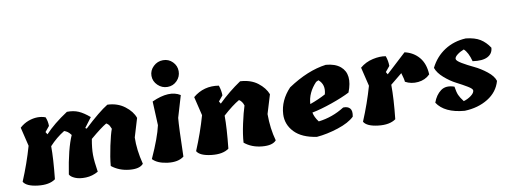

<svg xmlns="http://www.w3.org/2000/svg" viewBox="-66 -1214 4203 1585"><g transform="rotate(-10 2036.0 -422.0)"><path d="M652 -31Q603 -3 548.5 -1Q494 1 458 -14.5Q422 -30 413 -50Q446 -262 493 -367Q477 -388 464.5 -396.5Q452 -405 437 -410Q368 -368 310 -305Q311 -203 293 -31Q241 7 146 -4Q51 -15 27 -57Q87 -200 127 -341L89 -499Q123 -530 164 -545Q240 -572 306 -548Q321 -513 321 -473L284 -428L297 -407Q368 -484 487 -562Q542 -563 583.5 -545Q625 -527 674 -485L613 -404L624 -397Q752 -517 826 -562Q910 -559 970 -513.5Q1030 -468 1049 -412L1002 -256Q999 -153 1030 -31Q998 7 912.5 -1.5Q827 -10 766 -59Q772 -130 792 -224Q812 -318 828 -360Q821 -376 818 -382Q811 -399 790 -411Q743 -384 651 -306Q637 -229 637.5 -174Q638 -119 652 -31Z M1208 -323 1199 -523Q1349 -591 1437 -535L1383 -353Q1376 -281 1370 -31Q1321 7 1235 -3.5Q1149 -14 1110 -56Q1186 -223 1208 -323ZM1454 -732.5Q1454 -687 1421.5 -653.5Q1389 -620 1342 -620Q1295 -620 1260.5 -653.5Q1226 -687 1226 -732.5Q1226 -778 1260.5 -811Q1295 -844 1342 -844Q1389 -844 1421.5 -811Q1454 -778 1454 -732.5Z M2163 -414 2115 -256Q2115 -133 2144 -31Q2112 7 2025 -1Q1938 -9 1879 -58Q1883 -125 1902.5 -214.5Q1922 -304 1940 -359Q1929 -395 1903 -411Q1845 -378 1764 -305Q1765 -203 1747 -31Q1695 7 1600 -4Q1505 -15 1481 -57Q1541 -200 1581 -341L1543 -499Q1636 -577 1760 -557Q1775 -512 1775 -473L1738 -428L1750 -408Q1838 -494 1939 -562Q2028 -557 2085 -513Q2142 -469 2163 -414Z M2739 -201Q2777 -203 2795.5 -182Q2814 -161 2804 -113Q2758 -68 2664 -37.5Q2570 -7 2484 0Q2360 -18 2299 -82Q2238 -146 2242 -232Q2248 -347 2337 -441Q2505 -553 2659 -573Q2736 -567 2780 -530Q2861 -461 2804 -315Q2744 -284 2649.5 -251Q2555 -218 2482 -204Q2489 -165 2521 -123Q2638 -137 2739 -201ZM2577 -458 2556 -448Q2482 -370 2477 -276Q2550 -302 2609 -334Q2631 -413 2577 -458Z M3149 -407 3317 -562Q3391 -545 3436.5 -491Q3482 -437 3486 -347Q3446 -307 3386.5 -301Q3327 -295 3278 -322Q3278 -340 3261 -397Q3247 -386 3163 -317Q3164 -198 3146 -31Q3093 7 2998.5 -4Q2904 -15 2880 -57Q2940 -200 2980 -341L2942 -499Q2989 -539 3050.5 -552.5Q3112 -566 3159 -557Q3174 -515 3174 -473L3137 -428Z M3821 -154Q3821 -168 3782 -191.5Q3743 -215 3694 -240Q3645 -265 3597 -307Q3549 -349 3534 -393Q3578 -481 3656 -531.5Q3734 -582 3835 -587Q3910 -579 3954 -551.5Q3998 -524 4030 -475Q4027 -425 3983 -402.5Q3939 -380 3858 -392Q3838 -468 3803 -500Q3771 -488 3747 -469.5Q3723 -451 3723 -435Q3723 -419 3766 -393.5Q3809 -368 3862 -343Q3915 -318 3965.5 -278Q4016 -238 4028 -197Q4003 -107 3919.5 -55.5Q3836 -4 3723 0Q3556 -14 3495 -108Q3517 -170 3561 -202.5Q3605 -235 3674 -211Q3681 -164 3691.5 -139.5Q3702 -115 3729 -80Q3764 -90 3792.5 -111.5Q3821 -133 3821 -154Z"/></g></svg>

Font: Tillana ExtraBold
Style: Regular
Weight: 800
Designer: Lipi Raval (Devanagari, Latin), Jonny Pinhorn (Latin)
Foundry: Indian Type Foundry
Version: Version 2.003;PS 1.0;hotconv 1.0.79;makeotf.lib2.5.61930; tt